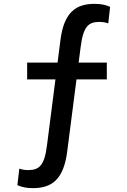

<svg xmlns="http://www.w3.org/2000/svg" viewBox="-20 -762 660 994"><path d="M469.5 -742C375.5 -742 310.5 -701 292.5 -551.5L278 -438H120.5V-351H267L223.5 -11.5C210.5 96 182.5 118.5 125.5 118.5C107.5 118.5 94.5 116 80 111L70 196.5C95 208 121.5 212 150.5 212C244.5 212 309.5 171 328 21.5L376 -351H533V-438H387L397.5 -518.5C411 -625.5 438 -648.5 494.5 -648.5C513 -648.5 526 -646 540.5 -641L550 -726.5C525 -738 499 -742 469.5 -742Z"/></svg>

Font: Monaspace Neon Medium
Style: Regular
Weight: 500
Designer: Riley Cran & the Lettermatic Team
Foundry: Lettermatic
Version: Version 1.200 (Monaspace Neon)